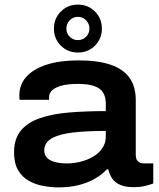

<svg xmlns="http://www.w3.org/2000/svg" viewBox="-20 -801 688 833"><path d="M235 12Q201 12 166.5 5.5Q132 -1 103.5 -17.5Q75 -34 58 -63.5Q41 -93 41 -140Q41 -199 70.5 -234.5Q100 -270 153.5 -288.5Q207 -307 280 -313Q353 -319 439 -319V-352Q439 -380 427.5 -399Q416 -418 389.5 -427.5Q363 -437 316 -437Q275 -437 247.5 -429.5Q220 -422 206.5 -409.5Q193 -397 193 -381V-368H65Q64 -373 64 -377.5Q64 -382 64 -388Q64 -434 94.5 -468Q125 -502 182.5 -520.5Q240 -539 321 -539Q404 -539 459 -520.5Q514 -502 541.5 -464Q569 -426 569 -366V-129Q569 -110 578.5 -101Q588 -92 604 -92H645V-5Q635 -1 612.5 5Q590 11 560 11Q525 11 502.5 1.5Q480 -8 467.5 -25.5Q455 -43 450 -66H443Q421 -42 389.5 -24.5Q358 -7 319.5 2.5Q281 12 235 12ZM271 -92Q302 -92 332 -100Q362 -108 386 -122.5Q410 -137 424.5 -159Q439 -181 439 -208V-233Q356 -233 296 -226Q236 -219 204 -200.5Q172 -182 172 -148Q172 -128 185 -115.5Q198 -103 220.5 -97.5Q243 -92 271 -92ZM318 -573Q274 -573 244 -603Q214 -633 214 -677Q214 -721 244 -751Q274 -781 318 -781Q362 -781 392 -751Q422 -721 422 -677Q422 -633 392 -603Q362 -573 318 -573ZM318 -627Q339 -627 353.5 -641.5Q368 -656 368 -677Q368 -698 353.5 -713Q339 -728 318 -728Q297 -728 282.5 -713Q268 -698 268 -677Q268 -656 282.5 -641.5Q297 -627 318 -627Z"/></svg>

Font: Archivo SemiBold SemiExpanded
Style: Regular
Weight: 600
Width: 6
Version: Version 2.001